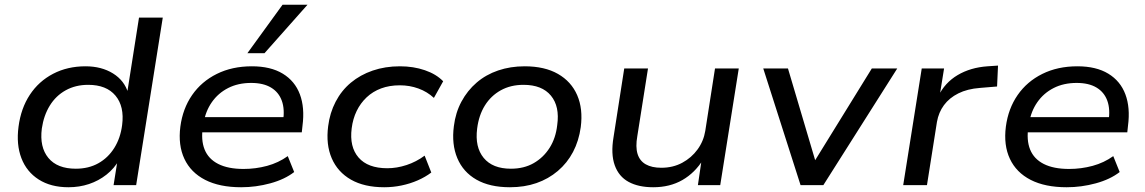

<svg xmlns="http://www.w3.org/2000/svg" viewBox="-20 -779 4817 808"><path d="M268 9Q194 9 143 -23.5Q92 -56 70 -113.5Q48 -171 58 -246Q68 -323 105.5 -380Q143 -437 203.5 -468.5Q264 -500 340 -500Q407 -500 455.5 -470Q504 -440 520 -386L515 -387L565 -705H665L553 0H458L475 -107H482Q461 -70 428 -44Q395 -18 354.5 -4.5Q314 9 268 9ZM299 -69Q353 -69 394 -92Q435 -115 461 -156.5Q487 -198 494 -253Q504 -331 466 -376.5Q428 -422 351 -422Q298 -422 256.5 -399Q215 -376 189.5 -334.5Q164 -293 156 -238Q146 -160 183.5 -114.5Q221 -69 299 -69Z M995 9Q904 9 843.5 -22Q783 -53 756 -110.5Q729 -168 739 -246Q749 -322 788.5 -379Q828 -436 892.5 -468Q957 -500 1040 -500Q1119 -500 1170 -469Q1221 -438 1242 -382Q1263 -326 1253 -250L1250 -222H811L820 -286H1193L1171 -268Q1179 -319 1166 -355Q1153 -391 1120.5 -410.5Q1088 -430 1037 -430Q982 -430 940 -408.5Q898 -387 871.5 -349Q845 -311 837 -262L834 -247Q825 -190 841 -150Q857 -110 898.5 -89Q940 -68 1005 -68Q1056 -68 1104 -81Q1152 -94 1191 -122L1218 -55Q1178 -24 1117.5 -7.5Q1057 9 995 9ZM1021 -555 1169 -759H1274L1093 -555Z M1597 9Q1513 9 1457 -23Q1401 -55 1376 -113Q1351 -171 1361 -248Q1368 -304 1392.5 -351Q1417 -398 1456.5 -431Q1496 -464 1548.5 -482Q1601 -500 1663 -500Q1720 -500 1768 -483.5Q1816 -467 1845 -437L1806 -367Q1778 -393 1741 -406.5Q1704 -420 1663 -420Q1619 -420 1584 -407Q1549 -394 1523 -369.5Q1497 -345 1481 -312Q1465 -279 1460 -239Q1450 -161 1489 -116Q1528 -71 1610 -71Q1650 -71 1691 -84.5Q1732 -98 1767 -124L1795 -53Q1770 -34 1738 -20Q1706 -6 1670 1.5Q1634 9 1597 9Z M2126 9Q2041 9 1985 -23Q1929 -55 1904.5 -113.5Q1880 -172 1890 -248Q1897 -305 1922 -351.5Q1947 -398 1986 -431.5Q2025 -465 2076.5 -482.5Q2128 -500 2188 -500Q2272 -500 2328 -468Q2384 -436 2409 -378.5Q2434 -321 2424 -244Q2416 -186 2391.5 -139.5Q2367 -93 2327.5 -59.5Q2288 -26 2237.5 -8.5Q2187 9 2126 9ZM2130 -69Q2185 -69 2226 -92.5Q2267 -116 2293 -157Q2319 -198 2325 -253Q2336 -331 2298.5 -376.5Q2261 -422 2183 -422Q2129 -422 2087.5 -399Q2046 -376 2020.5 -335Q1995 -294 1988 -238Q1978 -160 2015.5 -114.5Q2053 -69 2130 -69Z M2729 9Q2667 9 2625.5 -13.5Q2584 -36 2567 -83.5Q2550 -131 2562 -202L2607 -491H2707L2662 -206Q2654 -161 2663 -131.5Q2672 -102 2697.5 -87.5Q2723 -73 2763 -73Q2812 -73 2851 -94Q2890 -115 2915.5 -150Q2941 -185 2948 -228L2989 -491H3089L3011 0H2917L2933 -109H2940Q2905 -52 2852 -21.5Q2799 9 2729 9Z M3349 0 3192 -491H3296L3417 -83H3397L3649 -491H3756L3445 0Z M3781 0 3859 -491H3953L3934 -373H3928Q3956 -431 4010 -463Q4064 -495 4136 -500L4180 -503L4176 -415L4104 -409Q4051 -405 4013 -386Q3975 -367 3952.5 -336.5Q3930 -306 3923 -266L3881 0Z M4469 9Q4378 9 4317.5 -22Q4257 -53 4230 -110.5Q4203 -168 4213 -246Q4223 -322 4262.5 -379Q4302 -436 4366.5 -468Q4431 -500 4514 -500Q4593 -500 4644 -469Q4695 -438 4716 -382Q4737 -326 4727 -250L4724 -222H4285L4294 -286H4667L4645 -268Q4653 -319 4640 -355Q4627 -391 4594.5 -410.5Q4562 -430 4511 -430Q4456 -430 4414 -408.5Q4372 -387 4345.5 -349Q4319 -311 4311 -262L4308 -247Q4299 -190 4315 -150Q4331 -110 4372.5 -89Q4414 -68 4479 -68Q4530 -68 4578 -81Q4626 -94 4665 -122L4692 -55Q4652 -24 4591.5 -7.5Q4531 9 4469 9Z"/></svg>

Font: Nunito Sans 10pt SemiExpanded Medium
Style: Italic
Weight: 500
Width: 6
Italic angle: -9°
Designer: Vernon Adams
Foundry: Vernon Adams
Version: Version 3.101;gftools[0.9.27]